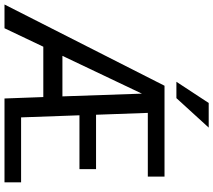

<svg xmlns="http://www.w3.org/2000/svg" viewBox="-68 -880 947 853"><g transform="rotate(90 405.5 -453.5)"><path d="M227.1 -257.3H407.2L395 -610.4ZM789.1 0H416.5L410.2 -172.4H186.5L104.5 0H-1L359.9 -710.9H763.7V-636.7H480.5L488.8 -406.7H730.5V-333H491.2L500.5 -73.7H789.1ZM436.5 -907.2H545.9L415 -763.7H342.3Z"/></g></svg>

Font: MAUL Condensed
Style: Condensed Regular
Weight: 400
Designer: MAUL
Version: Version 1.0; 2020; ttfautohint (v1.8.3)